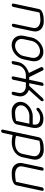

<svg xmlns="http://www.w3.org/2000/svg" viewBox="1254 -1850 778 3326"><g transform="rotate(90 1643.0 -187.0)"><path d="M101 -31Q99 -20 89.5 -11Q80 -2 66 -2Q52 -2 46 -11Q40 -20 42 -31L135 -466Q142 -499 168 -517Q194 -535 228 -544Q262 -553 297 -554.5Q332 -556 358 -556Q399 -556 433 -542Q467 -528 489.5 -503.5Q512 -479 521 -444.5Q530 -410 521 -369L450 -34Q447 -21 437 -12Q427 -3 413 -3Q402 -3 395.5 -12Q389 -21 392 -34L463 -369Q470 -402 461 -426Q452 -450 432.5 -466Q413 -482 385.5 -490Q358 -498 329 -498Q314 -498 295.5 -496.5Q277 -495 258.5 -492.5Q240 -490 223.5 -487.5Q207 -485 197 -482Z M629 -344Q638 -387 662.5 -424.5Q687 -462 721 -490Q755 -518 795.5 -534Q836 -550 878 -550Q920 -550 954 -534Q988 -518 1009.5 -490Q1031 -462 1038.5 -424.5Q1046 -387 1037 -344L1008 -205Q999 -163 975 -125.5Q951 -88 917.5 -60Q884 -32 843.5 -16Q803 0 761 0Q719 0 685 -16Q651 -32 629.5 -60Q608 -88 599.5 -125.5Q591 -163 600 -205ZM659 -205Q652 -174 657.5 -147.5Q663 -121 679 -101.5Q695 -82 719 -70.5Q743 -59 774 -59Q802 -59 830.5 -70.5Q859 -82 883 -101.5Q907 -121 925 -147.5Q943 -174 950 -205L980 -345Q987 -378 980.5 -404.5Q974 -431 958 -450.5Q942 -470 918 -480.5Q894 -491 866 -491Q837 -491 808.5 -480.5Q780 -470 755.5 -451Q731 -432 713 -404.5Q695 -377 688 -344Z M1363 -30Q1360 -16 1349.5 -8Q1339 0 1327 0Q1314 0 1307.5 -8Q1301 -16 1304 -30L1349 -246H1284Q1256 -246 1228 -237Q1200 -228 1177 -211Q1154 -194 1137 -170Q1120 -146 1114 -117L1096 -30Q1093 -16 1083 -8Q1073 0 1060 0Q1046 0 1041 -8Q1036 -16 1039 -30L1056 -117Q1062 -148 1079 -176Q1096 -204 1121 -227.5Q1146 -251 1177.5 -269Q1209 -287 1244 -299L1144 -507Q1140 -512 1142 -523Q1144 -533 1153.5 -543Q1163 -553 1177 -553Q1185 -553 1190 -549Q1195 -545 1200 -539L1316 -304H1362L1408 -523Q1411 -535 1421.5 -544Q1432 -553 1445 -553Q1457 -553 1463.5 -544Q1470 -535 1467 -523L1421 -304H1467L1574 -422L1682 -539Q1694 -553 1712 -553Q1726 -553 1730.5 -543.5Q1735 -534 1733 -523Q1731 -512 1725 -507L1537 -299Q1567 -287 1590.5 -269Q1614 -251 1628.5 -227.5Q1643 -204 1648 -176Q1653 -148 1647 -117L1629 -30Q1626 -16 1615.5 -8Q1605 0 1592 0Q1580 0 1573.5 -8Q1567 -16 1570 -30L1588 -117Q1594 -146 1587.5 -170Q1581 -194 1564.5 -211Q1548 -228 1524 -237Q1500 -246 1472 -246H1408Z M2135 -365Q2141 -393 2138.5 -417Q2136 -441 2122.5 -458Q2109 -475 2083 -484.5Q2057 -494 2015 -493Q1979 -491 1950.5 -478.5Q1922 -466 1894 -440Q1888 -435 1881 -432Q1874 -429 1869 -429Q1857 -429 1851 -438.5Q1845 -448 1847 -459Q1850 -471 1855 -476Q1897 -513 1940.5 -532Q1984 -551 2035 -551Q2088 -551 2122.5 -535.5Q2157 -520 2175 -492.5Q2193 -465 2196.5 -428.5Q2200 -392 2191 -350L2136 -92Q2128 -57 2101.5 -38.5Q2075 -20 2041 -11.5Q2007 -3 1971 -1.5Q1935 0 1908 0Q1869 0 1836 -14.5Q1803 -29 1780.5 -54Q1758 -79 1748.5 -113.5Q1739 -148 1748 -188Q1756 -225 1780 -257Q1804 -289 1838 -313Q1872 -337 1912 -351Q1952 -365 1992 -365ZM2123 -307H1980Q1955 -307 1928 -298Q1901 -289 1876.5 -273.5Q1852 -258 1833 -236Q1814 -214 1807 -188Q1800 -155 1808.5 -131Q1817 -107 1836 -91Q1855 -75 1881 -67Q1907 -59 1935 -59Q1963 -59 2000.5 -63Q2038 -67 2073 -75Z M2684 -368Q2691 -401 2682.5 -425Q2674 -449 2655 -465Q2636 -481 2610.5 -489Q2585 -497 2557 -497Q2528 -497 2490 -493Q2452 -489 2418 -481L2333 -80Q2343 -73 2359.5 -69Q2376 -65 2394 -63Q2412 -61 2429.5 -60.5Q2447 -60 2461 -60Q2531 -60 2581.5 -92Q2632 -124 2646 -189ZM2704 -189Q2696 -151 2674.5 -116.5Q2653 -82 2619 -56.5Q2585 -31 2539 -16Q2493 -1 2436 -1Q2395 -1 2319 -16L2283 152Q2280 166 2270 174Q2260 182 2249 182Q2235 182 2228.5 174.5Q2222 167 2225 154L2356 -465Q2363 -498 2389 -516.5Q2415 -535 2449 -543.5Q2483 -552 2518.5 -554Q2554 -556 2580 -556Q2620 -556 2654 -542.5Q2688 -529 2710.5 -504Q2733 -479 2742 -444.5Q2751 -410 2742 -368Z M3226 -527Q3228 -539 3238 -547Q3248 -555 3261 -555Q3275 -555 3281 -547Q3287 -539 3285 -527L3193 -92Q3185 -57 3159 -38.5Q3133 -20 3099 -12Q3065 -4 3029.5 -2.5Q2994 -1 2969 -1Q2928 -1 2894.5 -14.5Q2861 -28 2838.5 -53Q2816 -78 2807 -112.5Q2798 -147 2807 -189L2878 -524Q2881 -538 2890.5 -546Q2900 -554 2914 -554Q2925 -554 2931.5 -546Q2938 -538 2935 -524L2864 -189Q2857 -155 2866 -130.5Q2875 -106 2895 -90.5Q2915 -75 2942.5 -67.5Q2970 -60 3000 -60Q3028 -60 3060 -63.5Q3092 -67 3112 -71Q3114 -71 3120.5 -71.5Q3127 -72 3129 -72Z"/></g></svg>

Font: VDS
Style: Thin Italic
Weight: 100
Width: 0
Designer: artmaker
Foundry: artmaker
Version: Version 1.000 2012 initial release